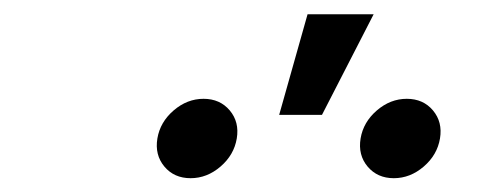

<svg xmlns="http://www.w3.org/2000/svg" viewBox="-20 -891 713 274"><path d="M542 -636.7Q518.6 -636.7 504.6 -653.3Q490.7 -669.9 494.6 -693.4Q498.5 -716.8 517.8 -733.4Q537.1 -750 560.5 -750Q584 -750 597.9 -733.4Q611.8 -716.8 607.9 -693.4Q604 -669.9 584.7 -653.3Q565.4 -636.7 542 -636.7ZM252 -636.7Q228.5 -636.7 214.6 -653.3Q200.7 -669.9 204.6 -693.4Q208.5 -716.8 227.8 -733.4Q247.1 -750 270.5 -750Q293.9 -750 307.9 -733.4Q321.8 -716.8 317.9 -693.4Q314 -669.9 294.7 -653.3Q275.4 -636.7 252 -636.7ZM378.4 -727.1 418.9 -870.6H513.2L439.5 -727.1Z"/></svg>

Font: Inter
Style: Italic
Weight: 400
Italic angle: -9.3988°
Designer: Rasmus Andersson
Foundry: rsms
Version: Version 4.001;git-66647c0bb